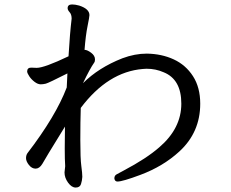

<svg xmlns="http://www.w3.org/2000/svg" viewBox="-20 -781 1040 863"><path d="M320 62Q302 62 286 40Q270 18 270 -6L273 -34Q271 -62 271 -114Q271 -166 272 -212Q259 -190 229 -142Q199 -94 170 -44Q157 -23 140 -23Q123 -23 110 -39.5Q97 -56 97 -70Q97 -83 103 -92Q231 -259 280 -388L283 -451Q198 -408 186 -405Q174 -402 163 -402Q150 -402 135.5 -413Q121 -424 112 -437.5Q103 -451 102 -459Q102 -477 120 -477L145 -476Q179 -476 288 -528Q294 -631 302 -697Q302 -716 293 -726Q284 -736 284 -744Q284 -761 304 -761Q318 -761 336 -756Q382 -741 382 -713Q382 -705 373.5 -663.5Q365 -622 360 -557Q372 -557 389.5 -544Q407 -531 407 -514Q407 -504 403 -499Q384 -472 353 -407Q423 -477 530 -519Q586 -540 640 -540Q707 -539 761 -514Q815 -489 847.5 -438.5Q880 -388 880 -315Q880 -186 786 -100Q713 -33 611 5Q531 35 508 35Q496 35 494 21Q494 8 504.5 2.5Q515 -3 537 -15Q639 -69 696 -119Q795 -204 795 -315Q795 -424 716 -456Q680 -472 639 -472L622 -471Q465 -458 343 -296Q341 -236 341 -152Q341 -68 345.5 -35Q350 -2 350 14Q349 31 344 46.5Q339 62 320 62Z"/></svg>

Font: LXGW WenKai Lite
Style: Bold
Weight: 700
Designer: LXGW / Fontworks Inc.
Foundry: LXGW / Fontworks Inc.
Version: Version 1.330;April 28, 2024